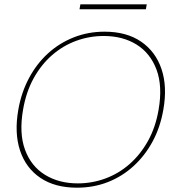

<svg xmlns="http://www.w3.org/2000/svg" viewBox="-20 -859 807 891"><path d="M337 12Q235 12 167.5 -33.5Q100 -79 73 -160.5Q46 -242 65 -350Q79 -430 114.5 -496.5Q150 -563 202.5 -611Q255 -659 322 -685.5Q389 -712 465 -712Q567 -712 634.5 -666Q702 -620 729.5 -538.5Q757 -457 738 -350Q724 -269 688.5 -203Q653 -137 600 -88.5Q547 -40 480.5 -14Q414 12 337 12ZM341 -8Q407 -8 468.5 -30.5Q530 -53 580.5 -97Q631 -141 666.5 -204.5Q702 -268 716 -350Q735 -459 706.5 -535.5Q678 -612 614 -652Q550 -692 461 -692Q395 -692 333.5 -669.5Q272 -647 221.5 -603Q171 -559 136 -495.5Q101 -432 87 -350Q68 -241 96 -164.5Q124 -88 188.5 -48Q253 -8 341 -8ZM349 -816 353 -839H661L657 -816Z"/></svg>

Font: DM Sans 24pt Thin
Style: Italic
Weight: 250
Italic angle: -10°
Designer: Colophon Foundry, Jonny Pinhorn
Foundry: Colophon Foundry
Version: Version 4.004;gftools[0.9.30]